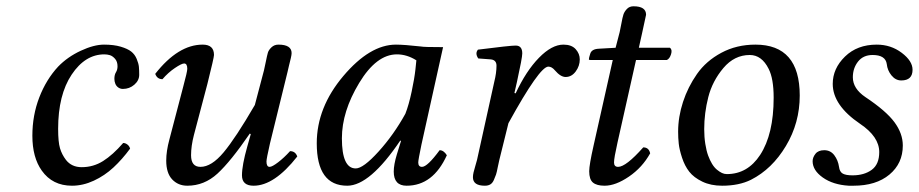

<svg xmlns="http://www.w3.org/2000/svg" viewBox="-20 -581 2924 611"><path d="M209 10Q147 10 113 -38Q83 -80 83 -149Q83 -214 105 -271Q127 -328 165 -369Q195 -400 237 -419.5Q279 -439 311 -439Q342 -439 364 -432.5Q386 -426 397.5 -417Q409 -408 415 -393.5Q421 -379 422 -368.5Q423 -358 423 -343Q423 -325 407.5 -311.5Q392 -298 371 -298Q363 -298 356.5 -302.5Q350 -307 347 -314.5Q344 -322 344 -330Q344 -343 349 -351Q354 -359 354 -370Q354 -385 346 -394Q338 -403 329.5 -405.5Q321 -408 312 -408Q251 -408 208 -343.5Q165 -279 165 -171Q165 -129 171 -109Q177 -89 190 -72Q208 -49 240 -49Q277 -49 308 -68.5Q339 -88 372 -126Q379 -126 385.5 -121Q392 -116 394 -108Q369 -74 341 -48Q313 -22 278.5 -6Q244 10 209 10Z M895 -352 839 -124Q828 -76 828 -67Q828 -50 838 -50Q846 -50 865 -64.5Q884 -79 903 -100Q920 -100 926 -83Q853 10 787 10Q750 10 750 -23Q750 -55 767 -115L778 -154L775 -156Q714 -67 672 -28.5Q630 10 576 10Q547 10 528 -10Q509 -30 509 -70Q509 -100 519 -137L563 -305Q576 -353 576 -362Q576 -379 566 -379Q558 -379 536.5 -364.5Q515 -350 497 -329Q480 -329 474 -346Q547 -439 625 -439Q661 -439 661 -406Q661 -398 640 -314L597 -151Q588 -116 588 -87Q588 -50 618 -50Q653 -50 691.5 -96Q730 -142 791 -247L820 -357Q822 -365 826 -385Q830 -405 832.5 -413.5Q835 -422 844 -430.5Q853 -439 866 -439Q908 -439 908 -412Q908 -407 905.5 -396Q903 -385 899.5 -371.5Q896 -358 895 -352Z M1320 -433Q1328 -431 1390 -431L1321 -120Q1311 -72 1311 -64Q1311 -50 1323 -50Q1340 -50 1379 -103Q1392 -103 1402 -87Q1358 10 1274 10Q1233 10 1233 -35Q1233 -57 1243 -90L1256 -132L1254 -134Q1157 10 1085 10Q988 10 988 -125Q988 -239 1072.5 -339Q1157 -439 1240 -439Q1266 -439 1320 -433ZM1270 -219Q1281 -247 1290 -289.5Q1299 -332 1302 -360L1305 -389Q1275 -408 1243 -408Q1178 -408 1123 -317Q1068 -226 1068 -141Q1068 -45 1112 -45Q1136 -45 1184.5 -98.5Q1233 -152 1270 -219Z M1617 -285 1621 -284Q1654 -355 1695 -397Q1736 -439 1773 -439Q1799 -439 1812 -424.5Q1825 -410 1825 -392Q1825 -371 1812 -353.5Q1799 -336 1780 -336Q1764 -336 1746 -357Q1736 -369 1725 -369Q1697 -369 1598 -189L1569 -72Q1567 -65 1564 -49Q1561 -33 1558.5 -25.5Q1556 -18 1551.5 -8Q1547 2 1540 6Q1533 10 1523 10Q1485 10 1485 -17Q1485 -24 1487 -32.5Q1489 -41 1492.5 -52.5Q1496 -64 1498 -72L1553 -321Q1560 -349 1560 -372Q1560 -390 1542 -392L1502 -395Q1491 -411 1501 -423Q1603 -436 1621 -436Q1642 -436 1642 -411Q1642 -397 1625 -320Z M1939 -429 1952 -479Q1954 -487 1957.5 -506.5Q1961 -526 1964 -535Q1967 -544 1975 -552.5Q1983 -561 1996 -561Q2036 -561 2036 -534Q2036 -532 2023 -474L2013 -429H2112Q2120 -423 2115.5 -408.5Q2111 -394 2102 -390H2004L1945 -127Q1934 -78 1934 -64Q1934 -50 1947 -50Q1972 -50 2027 -112Q2045 -112 2049 -93Q2024 -48 1981.5 -19Q1939 10 1904 10Q1879 10 1867 0Q1855 -10 1855 -36Q1855 -56 1869 -118L1930 -390H1860Q1854 -390 1854 -392Q1854 -397 1858 -409Q1862 -425 1886 -426Z M2221 -170Q2221 -145 2224.5 -123Q2228 -101 2233.5 -86Q2239 -71 2246 -59.5Q2253 -48 2261.5 -41Q2270 -34 2277.5 -30.5Q2285 -27 2293 -27Q2359 -27 2399 -88Q2442 -154 2442 -270Q2442 -331 2426 -362Q2404 -406 2366 -406Q2317 -406 2282 -364.5Q2247 -323 2234 -272Q2221 -221 2221 -170ZM2138 -162Q2138 -209 2153.5 -256.5Q2169 -304 2198 -345.5Q2227 -387 2275.5 -413Q2324 -439 2384 -439Q2525 -439 2525 -277Q2525 -190 2481 -116.5Q2437 -43 2370 -9Q2332 10 2278 10Q2242 10 2215 -3Q2188 -16 2173.5 -34.5Q2159 -53 2150.5 -79Q2142 -105 2140 -123.5Q2138 -142 2138 -162Z M2681 10Q2631 7 2598.5 -16Q2566 -39 2566 -68Q2566 -80 2575 -91.5Q2584 -103 2603 -103Q2623 -103 2635 -87Q2647 -71 2650 -50Q2652 -34 2662 -28.5Q2672 -23 2693 -23Q2730 -23 2754 -40.5Q2778 -58 2778 -97Q2778 -146 2717 -187Q2630 -246 2630 -314Q2630 -363 2669 -401Q2708 -439 2770 -439Q2815 -439 2849.5 -413Q2884 -387 2884 -359Q2884 -325 2848 -325Q2830 -325 2817 -341Q2804 -357 2802 -377Q2798 -406 2757 -406Q2727 -406 2710.5 -385Q2694 -364 2694 -335Q2694 -299 2734 -272Q2800 -228 2826.5 -192Q2853 -156 2853 -118Q2853 -61 2810.5 -25.5Q2768 10 2696 10Z"/></svg>

Font: Linux Libertine O
Style: Italic
Weight: 400
Italic angle: -12°
Designer: Philipp H. Poll
Foundry: Philipp H. Poll
Version: Version 5.1.6